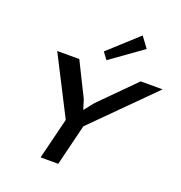

<svg xmlns="http://www.w3.org/2000/svg" viewBox="-191 -1309 1388 1472"><g transform="rotate(20 502.5 -573.0)"><path d="M826.2 -810.1H1004.9L530.8 -335.9L448.2 0H304.2L387.2 -335.9L145 -810.1H325.2L462.9 -532.2L486.8 -455.1H488.8L549.8 -532.2ZM720.2 -1146 784.2 -1059.1 523.9 -873 481.9 -929.2Z"/></g></svg>

Font: Sinkin Sans 600 SemiBold Italic
Style: Regular
Weight: 600
Italic angle: -112°
Designer: Keith Bates
Foundry: K-Type
Version: Sinkin Sans (version 1.0)  by Keith Bates   •   © 2014   www